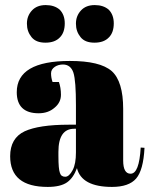

<svg xmlns="http://www.w3.org/2000/svg" viewBox="-20 -726 589 756"><path d="M250 -235C172 -235 114 -226 77 -209C39 -191 20 -158 20 -111C20 -111 20 -111 20 -111C20 -30 69 10 168 10C168 10 168 10 168 10C201 10 227 4 244 -8C261 -20 274 -39 283 -64C283 -64 283 -64 283 -64C295 -15 341 10 421 10C421 10 421 10 421 10C465 10 497 -1 516 -23C535 -45 546 -85 549 -144C549 -144 534 -145 534 -145C534 -145 534 -145 534 -145C530 -76 517 -42 494 -42C494 -42 494 -42 494 -42C475 -42 465 -59 465 -94C465 -94 465 -297 465 -297C465 -297 465 -297 465 -297C465 -369 450 -419 420 -446C389 -473 334 -486 255 -486C255 -486 255 -486 255 -486C116 -486 46 -445 46 -363C46 -363 46 -363 46 -363C46 -308 75 -280 132 -280C132 -280 132 -280 132 -280C157 -280 178 -287 195 -302C212 -316 220 -333 220 -353C220 -372 217 -389 212 -403C212 -403 187 -403 187 -403C187 -403 187 -403 187 -403C183 -414 181 -426 181 -437C181 -448 186 -456 196 -463C205 -469 216 -472 228 -472C228 -472 228 -472 228 -472C248 -472 262 -461 269 -440C276 -418 279 -375 279 -312C279 -312 279 -235 279 -235C279 -235 250 -235 250 -235C250 -235 250 -235 250 -235ZM210 -112C210 -112 210 -128 210 -128C210 -128 210 -128 210 -128C210 -189 231 -219 272 -219C272 -219 279 -219 279 -219C279 -219 279 -126 279 -126C279 -126 279 -126 279 -126C279 -96 275 -73 266 -56C257 -39 247 -30 237 -30C226 -30 219 -35 216 -45C212 -55 210 -77 210 -112ZM297 -580C309 -565 327 -558 352 -558C377 -558 396 -565 409 -579C422 -592 428 -611 428 -634C428 -657 421 -675 408 -688C394 -700 376 -706 353 -706C330 -706 312 -699 299 -685C286 -671 279 -654 279 -633C279 -612 285 -595 297 -580ZM104 -580C116 -565 134 -558 159 -558C184 -558 203 -565 216 -579C229 -592 235 -611 235 -634C235 -657 228 -675 215 -688C201 -700 183 -706 160 -706C137 -706 119 -699 106 -685C93 -671 86 -654 86 -633C86 -612 92 -595 104 -580Z"/></svg>

Font: Abril Fatface Utterance
Style: Regular
Weight: 500
Designer: Veronika Burian, Jos Scaglione
Foundry: TypeTogether
Version: ""